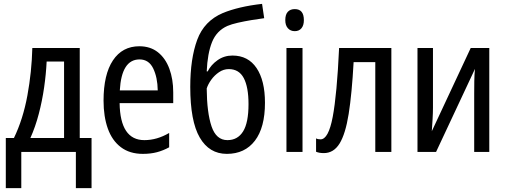

<svg xmlns="http://www.w3.org/2000/svg" viewBox="-20 -785 2617 992"><path d="M392 -537V-72H453V187H372V0H90V187H10V-72H52Q99 -169 121.5 -291.5Q144 -414 147 -537ZM311 -467H221Q218 -403 208 -333.5Q198 -264 180.5 -197Q163 -130 137 -72H311Z M700 -546Q757 -546 796 -515Q835 -484 855 -430Q875 -376 875 -308V-252H598Q601 -61 726 -61Q791 -61 854 -98V-24Q823 -7 790.5 1.5Q758 10 718 10Q650 10 604.5 -24.5Q559 -59 537 -121Q515 -183 515 -265Q515 -400 563.5 -473Q612 -546 700 -546ZM701 -478Q608 -478 599 -318H795Q794 -385 771.5 -431.5Q749 -478 701 -478Z M963 -336Q963 -482 999 -579.5Q1035 -677 1132 -718Q1171 -734 1221.5 -746Q1272 -758 1334 -765L1345 -691Q1314 -687 1278 -681Q1242 -675 1209 -667.5Q1176 -660 1155 -651Q1099 -626 1075.5 -567.5Q1052 -509 1048 -416H1053Q1070 -450 1104 -474Q1138 -498 1181 -498Q1262 -498 1305.5 -433.5Q1349 -369 1349 -254Q1349 -126 1297 -58Q1245 10 1152 10Q1061 10 1012 -74.5Q963 -159 963 -336ZM1155 -61Q1208 -61 1236 -106Q1264 -151 1264 -247Q1264 -335 1239.5 -381.5Q1215 -428 1162 -428Q1135 -428 1111.5 -412Q1088 -396 1071.5 -373Q1055 -350 1048 -328Q1049 -203 1073 -132Q1097 -61 1155 -61Z M1503 -738Q1550 -738 1550 -681Q1550 -654 1537.5 -639Q1525 -624 1503 -624Q1481 -624 1467.5 -639Q1454 -654 1454 -681Q1454 -710 1467 -724Q1480 -738 1503 -738ZM1543 -537V0H1460V-537Z M2002 0H1919V-464H1807Q1798 -300 1781.5 -196.5Q1765 -93 1734.5 -43.5Q1704 6 1653 6Q1629 6 1613 -1V-70Q1622 -65 1636 -65Q1677 -65 1699 -181Q1721 -297 1732 -537H2002Z M2217 -537V-229Q2217 -202 2215 -169.5Q2213 -137 2211 -107L2412 -537H2508V0H2430V-300Q2430 -329 2430.5 -365Q2431 -401 2434 -429L2233 0H2137V-537Z"/></svg>

Font: Avrile Sans Condensed
Style: Regular
Weight: 400
Width: 3
Designer: Monotype Design Team
Foundry: Monotype Imaging Inc.
Version: Version 2.001;September 10, 2019;FontCreator 11.5.0.2425 64-